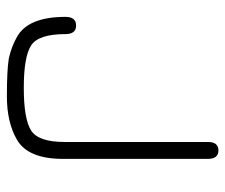

<svg xmlns="http://www.w3.org/2000/svg" viewBox="-70 -598 676 577"><g transform="rotate(90 268.5 -310.0)"><path d="M407.2 -166V-596.7Q407.2 -627.9 432.6 -627.9Q458 -627.9 458 -595.7V-165Q458 -163.1 458 -161.1Q458 -55.7 400.4 -22.5Q348.6 7.8 270 7.8Q191.4 7.8 156.2 2Q120.1 -5.9 89.8 -23.4Q31.2 -57.6 31.2 -168Q31.2 -200.2 57.1 -200.2Q83 -200.2 83 -168Q83 -86.9 117.2 -64.9Q151.4 -43 244.6 -43Q337.9 -43 372.6 -64.9Q407.2 -86.9 407.2 -166Z"/></g></svg>

Font: Jura
Style: Book
Weight: 400
Version: Version 2.5